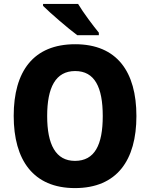

<svg xmlns="http://www.w3.org/2000/svg" viewBox="-20 -951 767 981"><path d="M379 -931H200V-921C237 -884 330 -804 375 -771H485V-784C457 -818 405 -887 379 -931ZM677 -358C677 -584 578 -725 364 -725C151 -725 50 -587 50 -359C50 -133 150 10 363 10C578 10 677 -133 677 -358ZM221 -358C221 -504 264 -588 364 -588C464 -588 505 -505 505 -358C505 -211 464 -129 363 -129C265 -129 221 -212 221 -358Z"/></svg>

Font: Noto Sans Arabic UI SmCn XBd
Style: Regular
Weight: 800
Width: 4
Designer: Monotype Design Team, Nadine Chahine and Nizar Qandah
Foundry: Monotype Imaging Inc.
Version: Version 2.010